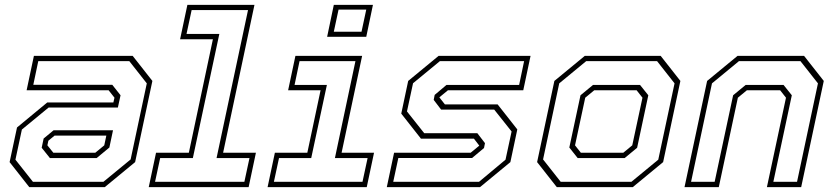

<svg xmlns="http://www.w3.org/2000/svg" viewBox="-20 -770 3429 790"><path d="M100.5 0 19.5 -103 50 -245.5 174.5 -348.5H446.5L451 -368L427 -398.5H89.5L119.5 -540H526L607 -437L536 -103L411 0ZM185.5 -119.5 151.5 -162 159.5 -200 200.5 -234H445L430 -163L377.5 -119.5ZM115.5 -22H405.5L517.5 -114L584 -427L512 -518.5H137.5L117 -421H442L476 -378L465 -327.5H180L70 -237L43.5 -113ZM199.5 -141.5H372L409 -172L417.5 -212H204.5L179 -191L175 -172Z M592 0 622 -141.5H757L856 -608.5H721L751 -750H1027L898 -141.5H1033L1003 0ZM618 -22H985.5L1006.5 -119.5H871L1000.5 -728.5H768.5L747.5 -630.5H882.5L773.5 -119.5H639Z M1326 -618.5 1353.5 -750H1514.5L1487 -618.5ZM1353.5 -639.5H1467.5L1487 -730.5H1373ZM1081 0 1111 -141.5H1244.5L1299 -398.5H1165.5L1195.5 -540H1470L1385.5 -141.5H1519L1489 0ZM1107 -22H1471.5L1492.5 -119.5H1358L1442.5 -518.5H1212.5L1192 -420.5H1325L1260.5 -119.5H1128Z M1571.5 0 1601.5 -141.5H1916.5L1953.5 -172L1953 -169.5L1930 -199.5H1712L1631 -302.5L1659.5 -437L1784.5 -540H2163L2133 -398.5H1823L1786 -368L1786.5 -371L1810.5 -340.5H2027.5L2108.5 -237.5L2080 -103L1955 0ZM1598 -22H1951L2060 -113L2085 -229L2013.5 -319H1795L1764.5 -359L1768.5 -379.5L1817 -420.5H2116L2136.5 -518.5H1790L1679.5 -427.5L1654.5 -311.5L1725.5 -222H1944L1975.5 -181L1971.5 -161L1922.5 -120H1619Z M2271 0 2190 -103 2261 -437 2386 -540H2698.5L2779.5 -437L2708.5 -103L2583.5 0ZM2287 -22H2578L2688.5 -113L2755.5 -427L2683.5 -518.5H2392L2281 -427L2214.5 -114ZM2357 -119.5 2322.5 -163 2368.5 -378 2420 -420.5H2613.5L2647.5 -378L2601.5 -162L2550 -119.5ZM2370 -141.5H2544.5L2581.5 -172L2623.5 -368L2599.5 -398.5H2425L2388 -368L2346 -172Z M2796.5 0 2889.5 -437 3014.5 -540H3288.5L3369.5 -437L3276.5 0H3135.5L3214 -368L3190 -398.5H3053L3016 -368L2937.5 0ZM2823.5 -22H2920.5L2996.5 -378L3048 -420.5H3204L3238 -378L3162 -22H3259.5L3345.5 -427L3273.5 -518.5H3020.5L2909.5 -427Z"/></svg>

Font: Tourney Thin ExtraLight
Style: Italic
Weight: 250
Italic angle: -12°
Version: Version 1.015